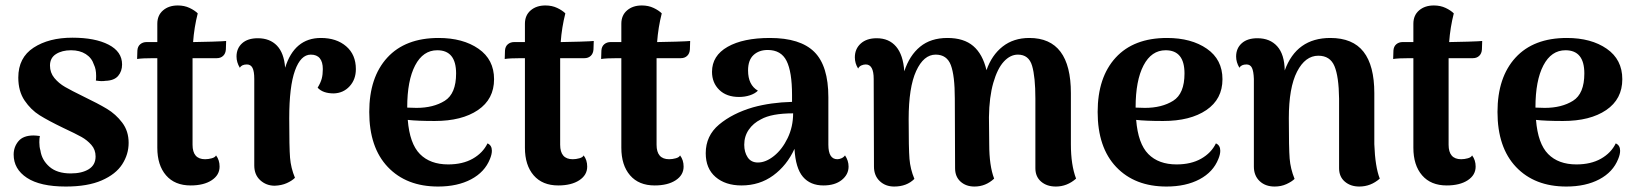

<svg xmlns="http://www.w3.org/2000/svg" viewBox="-20 -669 5993 703"><path d="M30 -103Q30 -131 47.5 -152Q65 -173 103 -173Q110 -173 126 -171Q124 -163 124 -148Q124 -131 128 -118Q133 -83 161 -58.5Q189 -34 239 -34Q280 -34 305 -49.5Q330 -65 330 -96Q330 -121 314.5 -138.5Q299 -156 278.5 -167.5Q258 -179 211 -201Q157 -227 125 -247Q93 -267 70 -301Q47 -335 47 -385Q47 -458 103 -494.5Q159 -531 245 -531Q328 -531 377.5 -505.5Q427 -480 427 -433Q427 -408 412.5 -391Q398 -374 366 -373Q361 -372 351 -372Q345 -372 331 -374Q332 -379 332 -391Q332 -416 324 -432Q316 -457 294 -471Q272 -485 240 -485Q207 -485 185 -471Q163 -457 163 -429Q163 -403 179 -383.5Q195 -364 218.5 -350.5Q242 -337 285 -316Q339 -290 371.5 -270.5Q404 -251 427.5 -220Q451 -189 451 -146Q451 -104 427.5 -67.5Q404 -31 352.5 -8.5Q301 14 221 14Q127 14 78.5 -18Q30 -50 30 -103Z M808 -519 807 -488Q806 -473 797 -464.5Q788 -456 774 -456H685V-426V-139Q685 -86 731 -86Q743 -86 755.5 -89.5Q768 -93 771 -100Q784 -83 784 -59Q784 -28 755 -9Q726 10 678 10Q620 10 588 -27Q556 -64 556 -128V-456H542Q501 -456 482 -453L483 -484Q484 -499 493.5 -507Q503 -515 517 -515H556V-582Q556 -613 577 -631Q598 -649 631 -649Q655 -649 674 -640Q693 -631 704 -620Q691 -569 687 -515H690Q711 -515 756.5 -516.5Q802 -518 808 -519Z M1283 -416Q1283 -378 1260 -353Q1237 -328 1202 -327Q1162 -327 1143 -348Q1154 -366 1158 -381Q1162 -396 1162 -416Q1162 -442 1151 -455.5Q1140 -469 1118 -469Q1081 -469 1060 -410.5Q1039 -352 1039 -236Q1039 -129 1042 -91.5Q1045 -54 1060 -18Q1049 -7 1030 1.5Q1011 10 986 11Q955 11 933 -9Q911 -29 911 -63V-380Q911 -408 904.5 -420.5Q898 -433 884 -433Q865 -433 858 -421Q846 -441 846 -462Q846 -492 866.5 -510.5Q887 -529 924 -529Q968 -529 994 -502Q1020 -475 1024 -421Q1058 -530 1155 -530Q1212 -530 1247.5 -499.5Q1283 -469 1283 -416Z M1781 -117Q1781 -104 1774 -87Q1755 -39 1705 -12.5Q1655 14 1584 14Q1468 14 1400 -57.5Q1332 -129 1332 -259Q1332 -386 1398 -458Q1464 -530 1586 -530Q1675 -530 1732 -490.5Q1789 -451 1789 -379Q1789 -306 1730 -266Q1671 -226 1572 -226Q1508 -226 1473 -230Q1480 -143 1517.5 -105Q1555 -67 1621 -67Q1674 -67 1711 -88Q1748 -109 1765 -144Q1781 -137 1781 -117ZM1471 -276V-275L1505 -274Q1567 -274 1608.5 -300Q1650 -326 1650 -400Q1650 -485 1581 -485Q1529 -485 1500 -429.5Q1471 -374 1471 -276Z M2154 -519 2153 -488Q2152 -473 2143 -464.5Q2134 -456 2120 -456H2031V-426V-139Q2031 -86 2077 -86Q2089 -86 2101.5 -89.5Q2114 -93 2117 -100Q2130 -83 2130 -59Q2130 -28 2101 -9Q2072 10 2024 10Q1966 10 1934 -27Q1902 -64 1902 -128V-456H1888Q1847 -456 1828 -453L1829 -484Q1830 -499 1839.5 -507Q1849 -515 1863 -515H1902V-582Q1902 -613 1923 -631Q1944 -649 1977 -649Q2001 -649 2020 -640Q2039 -631 2050 -620Q2037 -569 2033 -515H2036Q2057 -515 2102.5 -516.5Q2148 -518 2154 -519Z M2507 -519 2506 -488Q2505 -473 2496 -464.5Q2487 -456 2473 -456H2384V-426V-139Q2384 -86 2430 -86Q2442 -86 2454.5 -89.5Q2467 -93 2470 -100Q2483 -83 2483 -59Q2483 -28 2454 -9Q2425 10 2377 10Q2319 10 2287 -27Q2255 -64 2255 -128V-456H2241Q2200 -456 2181 -453L2182 -484Q2183 -499 2192.5 -507Q2202 -515 2216 -515H2255V-582Q2255 -613 2276 -631Q2297 -649 2330 -649Q2354 -649 2373 -640Q2392 -631 2403 -620Q2390 -569 2386 -515H2389Q2410 -515 2455.5 -516.5Q2501 -518 2507 -519Z M3087 -59Q3087 -30 3062 -10Q3037 10 2995 10Q2947 10 2920 -21.5Q2893 -53 2889 -124Q2861 -63 2811 -26.5Q2761 10 2695 10Q2636 10 2600 -21Q2564 -52 2564 -108Q2564 -172 2613 -213Q2662 -254 2737 -276Q2802 -294 2880 -296V-321Q2880 -406 2860 -446Q2840 -486 2791 -486Q2759 -486 2739 -467.5Q2719 -449 2719 -411Q2719 -358 2755 -337Q2744 -326 2725.5 -320Q2707 -314 2686 -314Q2640 -314 2613.5 -340Q2587 -366 2587 -406Q2587 -465 2644 -497.5Q2701 -530 2799 -530Q2910 -530 2961.5 -479Q3013 -428 3013 -313V-139Q3013 -86 3046 -86Q3053 -86 3061 -89.5Q3069 -93 3074 -100Q3087 -81 3087 -59ZM2884 -254Q2805 -254 2766 -232Q2738 -218 2721.5 -194Q2705 -170 2705 -139Q2705 -112 2717.5 -93Q2730 -74 2755 -74Q2784 -74 2814 -98Q2844 -122 2864 -163.5Q2884 -205 2884 -254Z M3920 -15Q3887 14 3846 14Q3813 14 3792 -4Q3771 -22 3771 -53V-308Q3771 -387 3759 -428Q3747 -469 3707 -469Q3679 -469 3655.5 -443.5Q3632 -418 3617 -366Q3602 -314 3601 -240L3602 -141Q3602 -62 3620 -15Q3589 14 3548 14Q3517 14 3497 -4Q3477 -22 3477 -53L3476 -308Q3476 -392 3461.5 -430.5Q3447 -469 3406 -469Q3362 -469 3334.5 -409Q3307 -349 3307 -233Q3307 -125 3310 -87.5Q3313 -50 3328 -14Q3300 14 3254 14Q3222 14 3201 -6Q3180 -26 3180 -59L3179 -380Q3179 -433 3150 -433Q3142 -433 3134 -429.5Q3126 -426 3122 -418Q3110 -437 3110 -459Q3110 -490 3131.5 -509.5Q3153 -529 3190 -529Q3235 -529 3261 -498.5Q3287 -468 3291 -408Q3310 -466 3349 -498Q3388 -530 3449 -530Q3509 -530 3543.5 -500.5Q3578 -471 3592 -412Q3611 -467 3651 -498.5Q3691 -530 3749 -530Q3901 -530 3901 -328V-141Q3901 -65 3920 -15Z M4448 -117Q4448 -104 4441 -87Q4422 -39 4372 -12.5Q4322 14 4251 14Q4135 14 4067 -57.5Q3999 -129 3999 -259Q3999 -386 4065 -458Q4131 -530 4253 -530Q4342 -530 4399 -490.5Q4456 -451 4456 -379Q4456 -306 4397 -266Q4338 -226 4239 -226Q4175 -226 4140 -230Q4147 -143 4184.5 -105Q4222 -67 4288 -67Q4341 -67 4378 -88Q4415 -109 4432 -144Q4448 -137 4448 -117ZM4138 -276V-275L4172 -274Q4234 -274 4275.5 -300Q4317 -326 4317 -400Q4317 -485 4248 -485Q4196 -485 4167 -429.5Q4138 -374 4138 -276Z M5032 -15Q4999 14 4957 14Q4925 14 4904 -4Q4883 -22 4883 -53V-308Q4882 -389 4866 -427Q4850 -465 4807 -465Q4759 -465 4729 -406.5Q4699 -348 4699 -236Q4699 -126 4702 -88.5Q4705 -51 4720 -14Q4710 -4 4690.5 5Q4671 14 4647 14Q4613 14 4592 -6Q4571 -26 4571 -59V-380Q4570 -408 4564 -420.5Q4558 -433 4544 -433Q4525 -433 4518 -421Q4506 -441 4506 -462Q4506 -492 4526.5 -510.5Q4547 -529 4584 -529Q4630 -529 4656.5 -499.5Q4683 -470 4684 -411Q4727 -530 4851 -530Q4933 -530 4972.5 -479.5Q5012 -429 5012 -328V-141Q5015 -58 5032 -15Z M5407 -519 5406 -488Q5405 -473 5396 -464.5Q5387 -456 5373 -456H5284V-426V-139Q5284 -86 5330 -86Q5342 -86 5354.5 -89.5Q5367 -93 5370 -100Q5383 -83 5383 -59Q5383 -28 5354 -9Q5325 10 5277 10Q5219 10 5187 -27Q5155 -64 5155 -128V-456H5141Q5100 -456 5081 -453L5082 -484Q5083 -499 5092.5 -507Q5102 -515 5116 -515H5155V-582Q5155 -613 5176 -631Q5197 -649 5230 -649Q5254 -649 5273 -640Q5292 -631 5303 -620Q5290 -569 5286 -515H5289Q5310 -515 5355.5 -516.5Q5401 -518 5407 -519Z M5912 -117Q5912 -104 5905 -87Q5886 -39 5836 -12.5Q5786 14 5715 14Q5599 14 5531 -57.5Q5463 -129 5463 -259Q5463 -386 5529 -458Q5595 -530 5717 -530Q5806 -530 5863 -490.5Q5920 -451 5920 -379Q5920 -306 5861 -266Q5802 -226 5703 -226Q5639 -226 5604 -230Q5611 -143 5648.5 -105Q5686 -67 5752 -67Q5805 -67 5842 -88Q5879 -109 5896 -144Q5912 -137 5912 -117ZM5602 -276V-275L5636 -274Q5698 -274 5739.5 -300Q5781 -326 5781 -400Q5781 -485 5712 -485Q5660 -485 5631 -429.5Q5602 -374 5602 -276Z"/></svg>

Font: Arima Madurai Black
Style: Regular
Weight: 900
Designer: Joana Correia and Natanael Gama
Foundry: NDISCOVER
Version: Version 1.020